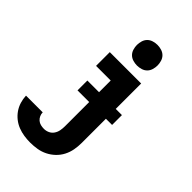

<svg xmlns="http://www.w3.org/2000/svg" viewBox="-300 -871 1186 1186"><g transform="rotate(45 293.0 -278.5)"><path d="M209 213Q182 213 155 209Q128 205 102.5 195Q77 185 55.5 168Q34 151 18.5 128.5Q3 106 -5 79.5Q-13 53 -14 26H132Q132 40 138 53.5Q144 67 155 76.5Q166 86 180.5 89.5Q195 93 209 93Q228 93 245 85Q262 77 272.5 61.5Q283 46 286.5 27.5Q290 9 290 -10V-410H162V-530H436V-10Q436 20 430.5 50Q425 80 411 107Q397 134 375 155Q353 176 326 189.5Q299 203 269 208Q239 213 209 213ZM339 -590Q321 -590 303 -595.5Q285 -601 272.5 -613.5Q260 -626 254.5 -644Q249 -662 249 -680Q249 -698 254.5 -716Q260 -734 272.5 -746.5Q285 -759 303 -764.5Q321 -770 339 -770Q357 -770 375 -764.5Q393 -759 405.5 -746.5Q418 -734 423.5 -716Q429 -698 429 -680Q429 -662 423.5 -644Q418 -626 405.5 -613.5Q393 -601 375 -595.5Q357 -590 339 -590ZM188 -222V-308H490V-222Z"/></g></svg>

Font: Iosevka Curly Slab HvEx
Style: Regular
Weight: 900
Width: 7
Monospace: yes
Designer: Belleve Invis
Foundry: Belleve Invis
Version: Version 11.1.0; ttfautohint (v1.8.3)